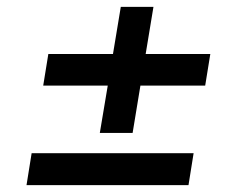

<svg xmlns="http://www.w3.org/2000/svg" viewBox="-20 -571 706 559"><path d="M404.1 -413.7 426.8 -551.1H331.7L308.9 -413.7H120.7L105.8 -321.7H293.7L270.6 -183.9H366.1L388.8 -321.7H577.4L592.3 -413.7ZM57.2 -32H528.8L543.7 -125H72.1Z"/></svg>

Font: TID UI Medium
Style: Italic
Weight: 500
Italic angle: -9.39999°
Designer: The TID Project Authors
Foundry: Bakken & Bæck
Version: Version 1.001;hotconv 1.0.109;makeotfexe 2.5.65596